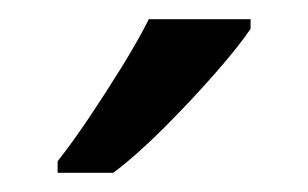

<svg xmlns="http://www.w3.org/2000/svg" viewBox="-20 -786 321 200"><path d="M241 -756Q229 -738 204 -709.5Q179 -681 150.5 -652.5Q122 -624 98 -606H40V-618Q55 -637 72.5 -663Q90 -689 107 -716.5Q124 -744 135 -766H241Z"/></svg>

Font: Noto Sans Hanunoo
Style: Regular
Weight: 400
Designer: Monotype Design Team
Foundry: Monotype Imaging Inc.
Version: Version 2.003; ttfautohint (v1.8.4.7-5d5b)